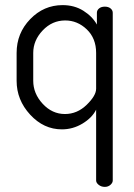

<svg xmlns="http://www.w3.org/2000/svg" viewBox="-20 -499 524 751"><path d="M421 -449V207Q421 216 412 224Q403 232 390 232Q376 232 366 224Q356 216 356 207V-70Q340 -38 302.5 -15.5Q265 7 222 7Q151 7 98 -50.5Q45 -108 45 -183V-292Q45 -369 98 -424Q151 -479 225 -479Q271 -479 306 -457Q341 -435 359 -403V-449Q359 -459 367.5 -466Q376 -473 390 -473Q404 -473 412.5 -466Q421 -459 421 -449ZM110 -292V-183Q110 -133 147 -93Q184 -53 234 -53Q282 -53 319 -89Q356 -125 356 -152V-292Q356 -349 319.5 -384Q283 -419 235 -419Q184 -419 147 -380Q110 -341 110 -292Z"/></svg>

Font: Dosis
Style: Book
Weight: 400
Designer: EdgarTolentino, PabloImpallari, IginoMarini
Foundry: EdgarTolentino, PabloImpallari, IginoMarini
Version: Version 1.007